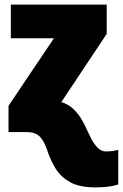

<svg xmlns="http://www.w3.org/2000/svg" viewBox="-20 -573 533 833"><path d="M395 240Q325 240 284.5 217.5Q244 195 222 159.5Q200 124 187 85Q174 44 155 22Q136 0 95 0H17V-114L214 -407H27V-553H443V-426L246 -130Q277 -121 299 -99.5Q321 -78 335.5 -52.5Q350 -27 359 -6Q375 30 388.5 49.5Q402 69 414.5 76.5Q427 84 438 84Q454 84 466 82.5Q478 81 493 77V227Q474 234 446.5 237Q419 240 395 240Z"/></svg>

Font: Noto Sans Display Black
Style: Regular
Weight: 900
Designer: Monotype Design Team
Foundry: Monotype Imaging Inc.
Version: Version 2.003